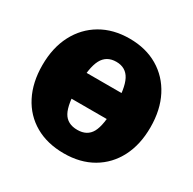

<svg xmlns="http://www.w3.org/2000/svg" viewBox="-166 -935 1111 1105"><g transform="rotate(30 390.0 -383.0)"><path d="M590 -297H194V-469H590ZM391 -2Q281 -2 200 -48.5Q119 -95 75 -180.5Q31 -266 31 -381Q31 -497 76 -583Q121 -669 202 -716.5Q283 -764 391 -764Q499 -764 579.5 -716.5Q660 -669 704.5 -583Q749 -497 749 -381Q749 -266 705 -181Q661 -96 580.5 -49Q500 -2 391 -2ZM391 -158Q456 -158 483.5 -208Q511 -258 511 -378Q511 -502 483 -556Q455 -610 391 -610Q326 -610 297.5 -556Q269 -502 269 -378Q269 -258 296.5 -208Q324 -158 391 -158Z"/></g></svg>

Font: Libre Franklin Black
Style: Regular
Weight: 900
Designer: Pablo Impallari, Rodrigo Fuenzalida, Nhung Nguyen
Foundry: Impallari Type
Version: Version 3.000